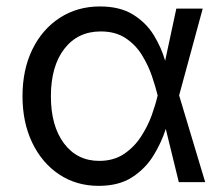

<svg xmlns="http://www.w3.org/2000/svg" viewBox="-20 -573 704 604"><path d="M290.5 11.7Q220.2 11.7 166 -24.4Q111.8 -60.5 81.3 -124.3Q50.8 -188 50.8 -270.5Q50.8 -354 81.8 -417.5Q112.8 -481 168 -516.8Q223.1 -552.7 294.4 -552.7Q357.4 -552.7 398.7 -527.1Q439.9 -501.5 463.9 -462.2Q487.8 -422.9 499.5 -381.8L534.7 -545.9H617.7L543.5 -272.9L625.5 0H542.5L501.5 -167.5Q488.3 -125.5 463.1 -84.2Q438 -43 396 -15.6Q354 11.7 290.5 11.7ZM476.1 -272.9 475.6 -274.4Q469.2 -300.3 457.8 -334Q446.3 -367.7 426.5 -399.9Q406.7 -432.1 375 -453.1Q343.3 -474.1 296.9 -474.1Q224.6 -474.1 182.4 -419.4Q140.1 -364.7 140.1 -270Q140.1 -176.8 181.4 -121.8Q222.7 -66.9 292 -66.9Q337.4 -66.9 369.6 -88.4Q401.9 -109.9 423.3 -142.8Q444.8 -175.8 457.3 -210.4Q469.7 -245.1 475.6 -271.5Z"/></svg>

Font: Inter
Style: Regular
Weight: 400
Designer: Rasmus Andersson
Foundry: rsms
Version: Version 4.001;git-9221beed3